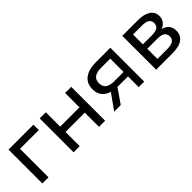

<svg xmlns="http://www.w3.org/2000/svg" viewBox="135 -1327 2125 2125"><g transform="rotate(-45 1197.5 -265.0)"><path d="M93 0V-530H483V-446H189V0Z M581 0V-530H677V-305H979V-530H1075V0H979V-222H677V0Z M1601 0V-168H1447Q1441 -168 1436 -168L1320 0H1217L1346 -181Q1286 -199 1254 -240Q1222 -281 1222 -344Q1222 -436 1285.5 -483Q1349 -530 1455 -530H1687V0ZM1601 -237V-446H1458Q1392 -446 1356 -421.5Q1320 -397 1320 -341Q1320 -237 1454 -237Z M1874 0V-530H2120Q2214 -530 2267 -494.5Q2320 -459 2320 -394Q2320 -351 2297.5 -321Q2275 -291 2235 -275Q2338 -248 2338 -146Q2338 -77 2286.5 -38.5Q2235 0 2129 0ZM1968 -74H2122Q2242 -74 2242 -152Q2242 -193 2214.5 -213Q2187 -233 2128 -233H1968ZM1968 -302H2112Q2224 -302 2224 -380Q2224 -456 2112 -456H1968Z"/></g></svg>

Font: Montserrat Medium
Style: Regular
Weight: 500
Designer: Julieta Ulanovsky
Foundry: Julieta Ulanovsky
Version: Version 9.000; ttfautohint (v1.8.4.7-5d5b)